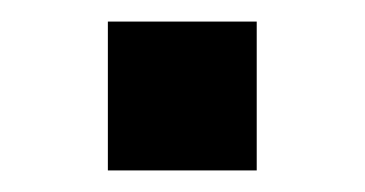

<svg xmlns="http://www.w3.org/2000/svg" viewBox="-20 -158 338 178"><path d="M80 -138H218V0H80Z"/></svg>

Font: Wallpoet
Style: Regular
Weight: 400
Designer: Lars Berggren
Foundry: Lars Berggren
Version: Version 1.000